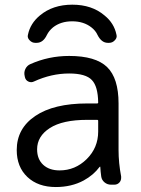

<svg xmlns="http://www.w3.org/2000/svg" viewBox="-20 -791 588 801"><path d="M134.8 -168Q134.8 -127 160.2 -103.5Q185.5 -80.1 228.5 -80.1Q293.9 -80.1 341.8 -127.4Q389.6 -174.8 389.6 -242.2V-287.1Q389.6 -291 384.8 -291H343.8Q241.2 -291 188 -256.8Q134.8 -222.7 134.8 -168ZM268.6 -557.6Q378.9 -557.6 426.8 -511.2Q474.6 -464.8 474.6 -359.4V-165Q474.6 -111.3 485.4 -54.7Q485.4 -51.8 485.4 -48.8Q485.4 -39.1 479.5 -31.2Q470.7 -20.5 457 -20.5H443.4Q427.7 -20.5 416 -30.3Q404.3 -40 402.3 -54.7Q399.4 -75.2 398.4 -94.7Q398.4 -95.7 397.5 -95.7Q396.5 -95.7 395.5 -94.7Q370.1 -60.5 329.1 -38.1Q278.3 -10.7 212.9 -10.7Q138.7 -10.7 94.2 -52.7Q49.8 -94.7 49.8 -165Q49.8 -254.9 127 -307.1Q204.1 -359.4 343.8 -359.4H384.8Q389.6 -359.4 389.6 -363.3Q388.7 -430.7 363.3 -457Q337.9 -484.4 268.6 -484.4Q194.3 -484.4 122.1 -451.2Q110.4 -445.3 98.6 -450.7Q86.9 -456.1 84 -468.8L83 -473.6Q79.1 -489.3 85.9 -503.4Q92.8 -517.6 106.4 -523.4Q182.6 -557.6 268.6 -557.6ZM175.8 -645.5Q160.2 -612.3 132.8 -612.3H127Q113.3 -612.3 103.5 -623Q95.7 -630.9 95.7 -640.6Q95.7 -643.6 96.7 -646.5Q106.4 -693.4 146.5 -726.6Q200.2 -771.5 281.7 -771.5Q363.3 -771.5 416 -726.6Q456.1 -694.3 465.8 -646.5Q466.8 -643.6 466.8 -640.6Q466.8 -630.9 459 -623Q449.2 -612.3 435.5 -612.3H429.7Q403.3 -612.3 386.7 -645.5Q378.9 -663.1 361.3 -676.8Q329.1 -702.1 281.2 -702.1Q233.4 -702.1 201.2 -676.8Q184.6 -663.1 175.8 -645.5Z"/></svg>

Font: Gen Jyuu GothicL Regular
Style: Regular
Weight: 400
Designer: [Source Han Sans]
Ryoko NISHIZUKA  (kana & ideographs); Paul D. Hunt (Latin, Greek & Cyrillic); Wenlong ZHANG  (bopomofo
Version: Version 1.002.20150607